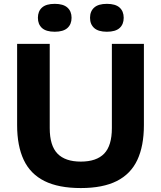

<svg xmlns="http://www.w3.org/2000/svg" viewBox="-20 -968 837 998"><path d="M400 9.5Q284.5 9.5 211.2 -27Q138 -63.5 103.5 -136.5Q69 -209.5 69 -317.5V-740H238.5V-302Q238.5 -211 278.8 -169.5Q319 -128 400 -128Q481.5 -128 521.5 -169.5Q561.5 -211 561.5 -302V-740H728V-317.5Q728 -209.5 693.8 -136.5Q659.5 -63.5 587 -27Q514.5 9.5 400 9.5ZM535.5 -803Q491.5 -803 469.8 -822.2Q448 -841.5 448 -875.5Q448 -909.5 469.8 -928.8Q491.5 -948 535.5 -948Q580 -948 601.5 -928.8Q623 -909.5 623 -875.5Q623 -841.5 601.5 -822.2Q580 -803 535.5 -803ZM264.5 -803Q220 -803 198.5 -822.2Q177 -841.5 177 -875.5Q177 -909.5 198.5 -928.8Q220 -948 264.5 -948Q308.5 -948 330.2 -928.8Q352 -909.5 352 -875.5Q352 -841.5 330.2 -822.2Q308.5 -803 264.5 -803Z"/></svg>

Font: Encode Sans SemiExpanded
Style: Bold
Weight: 700
Width: 6
Designer: Multiple Designers
Foundry: Impallari Type
Version: Version 3.002